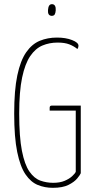

<svg xmlns="http://www.w3.org/2000/svg" viewBox="-20 -890 455 920"><path d="M233 10Q195 10 161.5 -3.5Q128 -17 102.5 -54Q77 -91 62.5 -161.5Q48 -232 48 -346Q48 -458 63 -529Q78 -600 105.5 -639.5Q133 -679 170.5 -694.5Q208 -710 253 -710Q295 -710 325.5 -698Q356 -686 356 -671Q356 -667 355 -663.5Q354 -660 351 -655Q334 -669 312 -677.5Q290 -686 256 -686Q217 -686 183.5 -672Q150 -658 125 -621.5Q100 -585 86 -518.5Q72 -452 72 -346Q72 -234 85 -167.5Q98 -101 121 -68Q144 -35 173.5 -24.5Q203 -14 235 -14Q267 -14 289.5 -23.5Q312 -33 326 -46Q340 -59 343 -67V-360H218V-374Q218 -384 228 -384H367V-60Q364 -52 350 -35Q336 -18 308 -4Q280 10 233 10ZM227 -814Q217 -815 213 -822Q209 -829 210 -842Q211 -856 215.5 -863Q220 -870 229 -870Q239 -870 243.5 -862Q248 -854 247 -840Q246 -827 242 -820.5Q238 -814 227 -814Z"/></svg>

Font: Yanone Kaffeesatz ExtraLight
Style: Regular
Weight: 200
Designer: Yanone (Cyrillic: Daniel Pouzeot, Huerta Tipografica, and Cyreal)
Foundry: Yanone
Version: Version 2.003